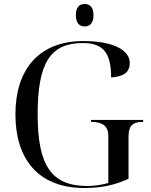

<svg xmlns="http://www.w3.org/2000/svg" viewBox="-20 -929 754 959"><path d="M403 -797C427 -797 447 -812 447 -853C447 -895 427 -909 403 -909C378 -909 359 -895 359 -853C359 -812 378 -797 403 -797ZM401 10C487 10 555 -5 622 -36V-248C622 -296 639 -320 691 -320H695V-330H435V-320H439C493 -320 521 -297 521 -252V-15C493 -7 455 0 417 0C238 0 168 -100 168 -358C168 -614 231 -714 393 -714C495 -714 535 -666 535 -542C602 -547 628 -570 628 -615C628 -679 545 -724 397 -724C167 -724 57 -574 57 -358C57 -137 169 10 401 10Z"/></svg>

Font: Noto Serif Display
Style: Regular
Weight: 400
Designer: Monotype Design Team
Foundry: Monotype Imaging Inc.
Version: Version 2.009